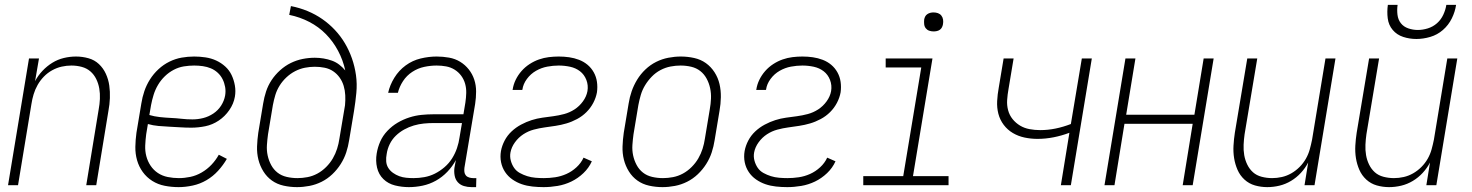

<svg xmlns="http://www.w3.org/2000/svg" viewBox="-20 -760 6040 788"><path d="M13 0 99 -520H140L124 -427Q136 -450 154.5 -469.5Q173 -489 195 -502.5Q217 -516 242 -522Q267 -528 292 -528Q318 -528 343 -521Q368 -514 386 -497Q404 -480 414.5 -457Q425 -434 428.5 -409Q432 -384 431 -357.5Q430 -331 425 -305L375 0H334L385 -311Q389 -332 390 -354Q391 -376 387.5 -396.5Q384 -417 375 -435.5Q366 -454 351 -467Q336 -480 315.5 -485.5Q295 -491 273 -491Q253 -491 233 -486.5Q213 -482 194 -471.5Q175 -461 160 -445.5Q145 -430 134.5 -411.5Q124 -393 118 -373Q112 -353 109 -333L54 0Z M713 8Q684 8 656 2.5Q628 -3 605 -17.5Q582 -32 566 -54Q550 -76 542.5 -102.5Q535 -129 535.5 -157.5Q536 -186 540 -215L560 -335Q564 -361 572.5 -386Q581 -411 595.5 -434Q610 -457 630.5 -476Q651 -495 675.5 -507Q700 -519 725.5 -523.5Q751 -528 777 -528Q800 -528 823.5 -524.5Q847 -521 867.5 -511.5Q888 -502 904.5 -487Q921 -472 930.5 -452Q940 -432 944 -409Q948 -386 944 -363Q939 -334 921 -308Q903 -282 877.5 -265Q852 -248 823 -242Q794 -236 765 -236Q742 -236 719.5 -237.5Q697 -239 675 -240Q653 -241 630.5 -243Q608 -245 587 -251L580 -209Q577 -186 576 -163Q575 -140 580.5 -119Q586 -98 598 -80Q610 -62 628 -50Q646 -38 668.5 -33.5Q691 -29 714 -29Q737 -29 761 -34Q785 -39 807.5 -52Q830 -65 848 -84Q866 -103 878 -125L911 -108Q896 -82 875 -59Q854 -36 827.5 -20.5Q801 -5 771 1.5Q741 8 713 8ZM770 -270Q792 -270 814 -275.5Q836 -281 855.5 -294Q875 -307 887.5 -326.5Q900 -346 904 -368Q907 -386 904 -403Q901 -420 893.5 -435Q886 -450 873.5 -461.5Q861 -473 845.5 -479.5Q830 -486 812.5 -488.5Q795 -491 777 -491Q756 -491 734.5 -487.5Q713 -484 693 -473.5Q673 -463 656.5 -447Q640 -431 628.5 -411.5Q617 -392 610.5 -371Q604 -350 600 -329L593 -288Q613 -282 636 -279.5Q659 -277 681 -276Q703 -275 725 -272.5Q747 -270 770 -270Z M1199 8Q1171 8 1144 2Q1117 -4 1096 -19Q1075 -34 1061 -56.5Q1047 -79 1040.5 -105Q1034 -131 1035 -159Q1036 -187 1040 -215L1060 -335Q1064 -360 1072 -384.5Q1080 -409 1094.5 -431Q1109 -453 1129.5 -471.5Q1150 -490 1173.5 -501.5Q1197 -513 1222 -518Q1247 -523 1272 -523Q1290 -523 1308 -520Q1326 -517 1342.5 -511Q1359 -505 1372.5 -494.5Q1386 -484 1397 -471Q1388 -513 1367.5 -551.5Q1347 -590 1317.5 -620Q1288 -650 1249.5 -670Q1211 -690 1167 -699L1174 -735Q1210 -728 1242.5 -714.5Q1275 -701 1303 -681.5Q1331 -662 1354.5 -637Q1378 -612 1395.5 -582.5Q1413 -553 1424.5 -520Q1436 -487 1441 -451.5Q1446 -416 1442.5 -379Q1439 -342 1433 -305L1413 -185Q1409 -159 1401 -134.5Q1393 -110 1378.5 -87Q1364 -64 1344 -45Q1324 -26 1300 -14Q1276 -2 1250 3Q1224 8 1199 8ZM1201 -29Q1221 -29 1242 -33Q1263 -37 1282.5 -47.5Q1302 -58 1318.5 -74.5Q1335 -91 1346 -110Q1357 -129 1363.5 -149.5Q1370 -170 1373 -191L1396 -328Q1398 -349 1397 -369Q1396 -389 1390.5 -407.5Q1385 -426 1374 -441.5Q1363 -457 1347.5 -467.5Q1332 -478 1312.5 -482Q1293 -486 1272 -486Q1252 -486 1231.5 -482Q1211 -478 1191.5 -468Q1172 -458 1155.5 -442.5Q1139 -427 1127.5 -408.5Q1116 -390 1110 -370Q1104 -350 1100 -329L1080 -209Q1077 -187 1075.5 -165Q1074 -143 1078.5 -122Q1083 -101 1093 -82.5Q1103 -64 1119 -51.5Q1135 -39 1156.5 -34Q1178 -29 1201 -29Z M1658 8Q1629 8 1601 1Q1573 -6 1553.5 -25Q1534 -44 1527.5 -72Q1521 -100 1526 -130Q1530 -155 1540.5 -179Q1551 -203 1570 -223Q1589 -243 1612 -256.5Q1635 -270 1660 -278Q1685 -286 1710 -288.5Q1735 -291 1760 -291H1882L1890 -339Q1893 -359 1893.5 -378.5Q1894 -398 1889 -416Q1884 -434 1873 -449Q1862 -464 1846 -474Q1830 -484 1811 -487.5Q1792 -491 1772 -491Q1747 -491 1721 -485.5Q1695 -480 1672 -465Q1649 -450 1634 -427Q1619 -404 1613 -379H1573Q1580 -411 1598.5 -441Q1617 -471 1645 -491.5Q1673 -512 1706.5 -520Q1740 -528 1772 -528Q1798 -528 1823 -523.5Q1848 -519 1868.5 -506.5Q1889 -494 1904 -475Q1919 -456 1926.5 -433Q1934 -410 1934 -384.5Q1934 -359 1930 -333L1886 -71Q1885 -62 1886 -54Q1887 -46 1892 -40Q1897 -34 1905.5 -31.5Q1914 -29 1922 -29H1935L1934 8H1915Q1899 8 1884 3.5Q1869 -1 1859 -12Q1849 -23 1846 -39Q1843 -55 1845 -71L1851 -103Q1837 -77 1816 -55Q1795 -33 1769 -18.5Q1743 -4 1714.5 2Q1686 8 1658 8ZM1677 -29Q1699 -29 1721.5 -33Q1744 -37 1765 -47.5Q1786 -58 1804.5 -74Q1823 -90 1835.5 -110Q1848 -130 1855.5 -152Q1863 -174 1866 -196L1876 -255H1760Q1740 -255 1719.5 -253Q1699 -251 1678.5 -245Q1658 -239 1639 -228.5Q1620 -218 1604.5 -203Q1589 -188 1579.5 -168.5Q1570 -149 1567 -128Q1564 -113 1565 -98Q1566 -83 1573.5 -71Q1581 -59 1593 -50.5Q1605 -42 1618.5 -37Q1632 -32 1647 -30.5Q1662 -29 1677 -29Z M2211 8Q2188 8 2165 5.5Q2142 3 2121.5 -4Q2101 -11 2083 -23.5Q2065 -36 2053 -54Q2041 -72 2036.5 -94Q2032 -116 2036 -140Q2040 -162 2051 -183Q2062 -204 2079.5 -220.5Q2097 -237 2118.5 -248.5Q2140 -260 2162 -267Q2184 -274 2206 -277Q2228 -280 2250.5 -283Q2273 -286 2295.5 -292Q2318 -298 2338 -311Q2358 -324 2372.5 -344Q2387 -364 2391 -386Q2395 -410 2386.5 -432Q2378 -454 2360.5 -467.5Q2343 -481 2320 -486Q2297 -491 2273 -491Q2250 -491 2226 -486.5Q2202 -482 2180 -469.5Q2158 -457 2142.5 -436Q2127 -415 2124 -392L2123 -391H2083L2084 -392Q2087 -413 2096.5 -432.5Q2106 -452 2120.5 -468.5Q2135 -485 2153.5 -497Q2172 -509 2192 -516Q2212 -523 2232.5 -525.5Q2253 -528 2273 -528Q2295 -528 2316 -525Q2337 -522 2356.5 -514.5Q2376 -507 2391.5 -494Q2407 -481 2417 -463Q2427 -445 2430 -424Q2433 -403 2430 -381Q2426 -359 2415 -338Q2404 -317 2387 -300Q2370 -283 2348.5 -271.5Q2327 -260 2305 -253.5Q2283 -247 2260 -243.5Q2237 -240 2215 -237Q2193 -234 2170.5 -228Q2148 -222 2128 -209Q2108 -196 2093.5 -176Q2079 -156 2075 -134Q2072 -117 2076.5 -100.5Q2081 -84 2090 -71Q2099 -58 2113.5 -50Q2128 -42 2144 -37Q2160 -32 2177.5 -30.5Q2195 -29 2212 -29Q2235 -29 2258.5 -32.5Q2282 -36 2304.5 -46Q2327 -56 2346 -73.5Q2365 -91 2375 -113L2409 -98Q2397 -71 2374.5 -49.5Q2352 -28 2325 -15Q2298 -2 2268.5 3Q2239 8 2211 8Z M2699 8Q2671 8 2644 2Q2617 -4 2596 -19Q2575 -34 2561 -56.5Q2547 -79 2540.5 -105Q2534 -131 2535 -159Q2536 -187 2540 -215L2560 -335Q2564 -361 2572.5 -385.5Q2581 -410 2595 -433Q2609 -456 2629 -475Q2649 -494 2673 -506Q2697 -518 2723 -523Q2749 -528 2774 -528Q2802 -528 2829 -522Q2856 -516 2877 -501Q2898 -486 2912.5 -463.5Q2927 -441 2933 -415Q2939 -389 2938.5 -361Q2938 -333 2933 -305L2913 -185Q2909 -159 2901 -134.5Q2893 -110 2878.5 -87Q2864 -64 2844 -45Q2824 -26 2800 -14Q2776 -2 2750 3Q2724 8 2699 8ZM2701 -29Q2721 -29 2742 -33Q2763 -37 2782.5 -47.5Q2802 -58 2818.5 -74.5Q2835 -91 2846 -110Q2857 -129 2863.5 -149.5Q2870 -170 2873 -191L2893 -311Q2897 -333 2898 -355Q2899 -377 2894.5 -398Q2890 -419 2880 -437.5Q2870 -456 2854 -468.5Q2838 -481 2817 -486Q2796 -491 2773 -491Q2753 -491 2732 -487Q2711 -483 2691 -472.5Q2671 -462 2655 -445.5Q2639 -429 2627.5 -410Q2616 -391 2610 -370.5Q2604 -350 2600 -329L2580 -209Q2577 -187 2575.5 -165Q2574 -143 2578.5 -122Q2583 -101 2593 -82.5Q2603 -64 2619 -51.5Q2635 -39 2656.5 -34Q2678 -29 2701 -29Z M3211 8Q3188 8 3165 5.5Q3142 3 3121.5 -4Q3101 -11 3083 -23.5Q3065 -36 3053 -54Q3041 -72 3036.5 -94Q3032 -116 3036 -140Q3040 -162 3051 -183Q3062 -204 3079.5 -220.5Q3097 -237 3118.5 -248.5Q3140 -260 3162 -267Q3184 -274 3206 -277Q3228 -280 3250.5 -283Q3273 -286 3295.5 -292Q3318 -298 3338 -311Q3358 -324 3372.5 -344Q3387 -364 3391 -386Q3395 -410 3386.5 -432Q3378 -454 3360.5 -467.5Q3343 -481 3320 -486Q3297 -491 3273 -491Q3250 -491 3226 -486.5Q3202 -482 3180 -469.5Q3158 -457 3142.5 -436Q3127 -415 3124 -392L3123 -391H3083L3084 -392Q3087 -413 3096.5 -432.5Q3106 -452 3120.5 -468.5Q3135 -485 3153.5 -497Q3172 -509 3192 -516Q3212 -523 3232.5 -525.5Q3253 -528 3273 -528Q3295 -528 3316 -525Q3337 -522 3356.5 -514.5Q3376 -507 3391.5 -494Q3407 -481 3417 -463Q3427 -445 3430 -424Q3433 -403 3430 -381Q3426 -359 3415 -338Q3404 -317 3387 -300Q3370 -283 3348.5 -271.5Q3327 -260 3305 -253.5Q3283 -247 3260 -243.5Q3237 -240 3215 -237Q3193 -234 3170.5 -228Q3148 -222 3128 -209Q3108 -196 3093.5 -176Q3079 -156 3075 -134Q3072 -117 3076.5 -100.5Q3081 -84 3090 -71Q3099 -58 3113.5 -50Q3128 -42 3144 -37Q3160 -32 3177.5 -30.5Q3195 -29 3212 -29Q3235 -29 3258.5 -32.5Q3282 -36 3304.5 -46Q3327 -56 3346 -73.5Q3365 -91 3375 -113L3409 -98Q3397 -71 3374.5 -49.5Q3352 -28 3325 -15Q3298 -2 3268.5 3Q3239 8 3211 8Z M3523 0V-37H3687L3761 -483H3615V-520H3807L3727 -37H3873V0ZM3812 -631Q3802 -631 3793.5 -634Q3785 -637 3779.5 -644Q3774 -651 3773 -660.5Q3772 -670 3773 -680Q3774 -686 3777 -692Q3780 -698 3786 -702Q3792 -706 3798.5 -707.5Q3805 -709 3811 -709Q3821 -709 3829.5 -706Q3838 -703 3843.5 -696Q3849 -689 3850.5 -679.5Q3852 -670 3850 -660Q3849 -654 3846 -648Q3843 -642 3837.5 -638Q3832 -634 3825 -632.5Q3818 -631 3812 -631Z M4334 0 4369 -215Q4337 -203 4304 -196.5Q4271 -190 4238 -190Q4211 -190 4185 -195.5Q4159 -201 4137 -214Q4115 -227 4099.5 -247.5Q4084 -268 4077.5 -293Q4071 -318 4072.5 -345.5Q4074 -373 4079 -400L4099 -520H4140L4119 -394Q4115 -372 4113.5 -350Q4112 -328 4117.5 -307.5Q4123 -287 4136 -271Q4149 -255 4166.5 -244.5Q4184 -234 4205.5 -230Q4227 -226 4249 -226Q4281 -226 4312.5 -232.5Q4344 -239 4375 -251L4420 -520H4461L4375 0Z M4513 0 4599 -520H4640L4602 -289H4882L4920 -520H4961L4875 0H4834L4875 -252H4595L4554 0Z M5181 8Q5155 8 5130.5 1Q5106 -6 5087.5 -23Q5069 -40 5059 -63Q5049 -86 5045 -111Q5041 -136 5042.5 -162.5Q5044 -189 5048 -215L5099 -520H5140L5088 -209Q5085 -188 5084 -166Q5083 -144 5086.5 -123.5Q5090 -103 5099 -84.5Q5108 -66 5122.5 -53Q5137 -40 5158 -34.5Q5179 -29 5201 -29Q5221 -29 5241 -33.5Q5261 -38 5279.5 -48.5Q5298 -59 5313.5 -74.5Q5329 -90 5339.5 -108.5Q5350 -127 5355.5 -147Q5361 -167 5365 -187L5420 -520H5461L5375 0H5334L5349 -93Q5337 -70 5319 -50.5Q5301 -31 5278.5 -17.5Q5256 -4 5231 2Q5206 8 5181 8Z M5681 8Q5655 8 5630.5 1Q5606 -6 5587.5 -23Q5569 -40 5559 -63Q5549 -86 5545 -111Q5541 -136 5542.5 -162.5Q5544 -189 5548 -215L5599 -520H5640L5588 -209Q5585 -188 5584 -166Q5583 -144 5586.5 -123.5Q5590 -103 5599 -84.5Q5608 -66 5622.5 -53Q5637 -40 5658 -34.5Q5679 -29 5701 -29Q5721 -29 5741 -33.5Q5761 -38 5779.5 -48.5Q5798 -59 5813.5 -74.5Q5829 -90 5839.5 -108.5Q5850 -127 5855.5 -147Q5861 -167 5865 -187L5920 -520H5961L5875 0H5834L5849 -93Q5837 -70 5819 -50.5Q5801 -31 5778.5 -17.5Q5756 -4 5731 2Q5706 8 5681 8ZM5793 -600Q5765 -600 5739 -608.5Q5713 -617 5696 -637Q5679 -657 5675.5 -684.5Q5672 -712 5676 -740H5716Q5713 -720 5715.5 -699.5Q5718 -679 5729.5 -664.5Q5741 -650 5760 -643.5Q5779 -637 5799 -637Q5819 -637 5840 -643.5Q5861 -650 5877.5 -664.5Q5894 -679 5903.5 -699.5Q5913 -720 5916 -740H5956Q5952 -712 5938.5 -684.5Q5925 -657 5902 -637Q5879 -617 5850 -608.5Q5821 -600 5793 -600Z"/></svg>

Font: Iosevka SS18 Extralight
Style: Italic
Weight: 200
Italic angle: -9°
Monospace: yes
Designer: Belleve Invis
Foundry: Belleve Invis
Version: Version 25.1.1; ttfautohint (v1.8.4)